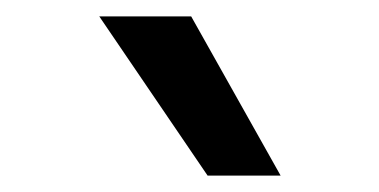

<svg xmlns="http://www.w3.org/2000/svg" viewBox="-20 -810 462 234"><path d="M233 -596 101 -790H213L322 -596Z"/></svg>

Font: Georama Medium
Style: Regular
Weight: 500
Designer: Jean-Baptiste Levee
Foundry: Production Type
Version: Version 1.000